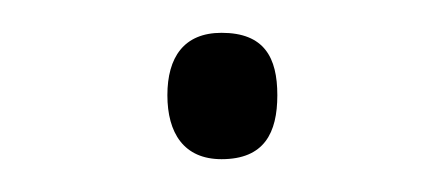

<svg xmlns="http://www.w3.org/2000/svg" viewBox="-20 -380 270 117"><path d="M82 -322C82 -299 92 -283 115 -283C141 -283 149 -299 149 -322C149 -345 141 -360 115 -360C92 -360 82 -345 82 -322Z"/></svg>

Font: Noto Sans Tamil ExtraLight
Style: Regular
Weight: 200
Designer: Jelle Bosma - Monotype Design Team
Foundry: Monotype Imaging Inc.
Version: Version 2.004